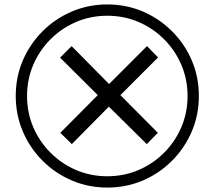

<svg xmlns="http://www.w3.org/2000/svg" viewBox="-20 -782 968 866"><path d="M304 -132 252 -183 421 -353 251 -522 303 -574 472 -403 643 -574 693 -523 523 -353 692 -183 642 -132 471 -301ZM464 64Q379 64 304 32Q229 0 172 -57Q115 -114 83 -189Q51 -264 51 -349Q51 -435 83 -509.5Q115 -584 172 -641Q229 -698 304 -730Q379 -762 464 -762Q550 -762 624.5 -730Q699 -698 756 -641Q813 -584 845 -509.5Q877 -435 877 -349Q877 -264 845 -189Q813 -114 756 -57Q699 0 624.5 32Q550 64 464 64ZM464 13Q539 13 604.5 -15Q670 -43 720 -93Q770 -143 798 -208.5Q826 -274 826 -349Q826 -424 798 -489.5Q770 -555 720 -605Q670 -655 604.5 -683Q539 -711 464 -711Q389 -711 323.5 -683Q258 -655 208 -605Q158 -555 130 -489.5Q102 -424 102 -349Q102 -274 130 -208.5Q158 -143 208 -93Q258 -43 323.5 -15Q389 13 464 13Z"/></svg>

Font: utamil85
Style: Book
Weight: 400
Designer: Jelle Bosma - Monotype Design Team
Foundry: Monotype Imaging Inc.
Version: Version 2.003